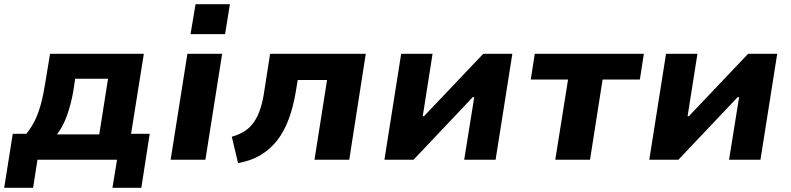

<svg xmlns="http://www.w3.org/2000/svg" viewBox="-35 -763 3777 917"><path d="M-15 134 26 -124H91Q115 -154 131.5 -187.5Q148 -221 160 -264.5Q172 -308 181 -366L204 -506H652L591 -124H680L640 134H502L524 0H144L123 134ZM237 -121H439L481 -387H324L315 -327Q305 -269 286 -214.5Q267 -160 237 -121Z M875 -600 899 -743H1063L1040 -600ZM780 0 860 -506H1026L946 0Z M1102 16 1072 -110Q1108 -120 1134 -137Q1160 -154 1178.5 -181Q1197 -208 1209 -245.5Q1221 -283 1228 -333L1255 -506H1712L1633 0H1467L1527 -381H1387L1378 -327Q1366 -254 1344.5 -195.5Q1323 -137 1290 -94Q1257 -51 1210.5 -23Q1164 5 1102 16Z M1801 0 1881 -506H2031L1984 -208H1990L2273 -506H2412L2332 0H2182L2230 -299H2223L1940 0Z M2617 0 2678 -383H2500L2519 -506H3040L3021 -383H2843L2783 0Z M3066 0 3146 -506H3296L3249 -208H3255L3538 -506H3677L3597 0H3447L3495 -299H3488L3205 0Z"/></svg>

Font: Nunito Sans 6pt ExtraBold
Style: Italic
Weight: 800
Italic angle: -9°
Version: Version 3.101;gftools[0.9.27]